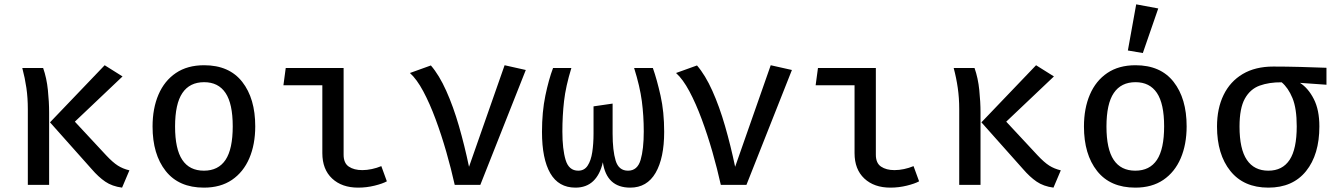

<svg xmlns="http://www.w3.org/2000/svg" viewBox="-20 -855 6194 888"><path d="M464.1 -553.3 546.7 -501.5 326.2 -292.3 470.8 -136.9Q501.5 -104.1 524.9 -89.2Q548.2 -74.4 578.5 -67.2L544.6 12.8Q498.5 6.7 466.9 -14.9Q435.4 -36.4 403.6 -73.3L211.3 -289.2ZM179.5 -540.5Q195.9 -493.8 201.5 -438.5Q207.2 -383.1 207.2 -334.9V0H108.7V-350.3Q108.7 -402.1 102.1 -448.2Q95.4 -494.4 83.1 -540.5Z M924.1 -553.3Q1040 -553.3 1100.3 -476.4Q1160.5 -399.5 1160.5 -270.8Q1160.5 -187.2 1133.1 -123.1Q1105.6 -59 1052.8 -23.1Q1000 12.8 923.1 12.8Q807.2 12.8 746.4 -64.1Q685.6 -141 685.6 -269.7Q685.6 -353.8 713.1 -417.7Q740.5 -481.5 793.6 -517.4Q846.7 -553.3 924.1 -553.3ZM924.1 -474.9Q857.4 -474.9 823.6 -424.9Q789.7 -374.9 789.7 -269.7Q789.7 -165.6 823.1 -115.6Q856.4 -65.6 923.1 -65.6Q989.7 -65.6 1023.1 -115.6Q1056.4 -165.6 1056.4 -270.8Q1056.4 -375.4 1023.1 -425.1Q989.7 -474.9 924.1 -474.9Z M1470.8 -460.5H1290.8L1301.5 -540.5H1569.2V-139.5Q1569.2 -100.5 1593.3 -84.4Q1617.4 -68.2 1655.4 -68.2Q1676.9 -68.2 1699.7 -73.1Q1722.6 -77.9 1743.6 -86.7L1769.2 -16.4Q1749.7 -5.6 1712.6 3.6Q1675.4 12.8 1636.4 12.8Q1561 12.8 1515.9 -29.5Q1470.8 -71.8 1470.8 -146.7Z M2083.1 0Q2066.7 -73.8 2044.1 -152.6Q2021.5 -231.3 1994.6 -303.8Q1967.7 -376.4 1937.7 -432.6Q1907.7 -488.7 1875.9 -517.4L1972.8 -552.3Q2011.3 -507.7 2043.8 -435.1Q2076.4 -362.6 2102.6 -272.1Q2128.7 -181.5 2149.2 -83.6L2313.8 -553.3L2411.8 -531.3L2201.5 0Z M2999.5 -540.5Q3018.5 -486.7 3035.1 -412.3Q3051.8 -337.9 3051.8 -245.1Q3051.8 -124.1 3012.1 -55.6Q2972.3 12.8 2894.9 12.8Q2785.6 12.8 2768.2 -104.6Q2755.4 -47.7 2723.6 -17.4Q2691.8 12.8 2641.5 12.8Q2563.6 12.8 2525.1 -53.6Q2486.7 -120 2486.7 -245.1Q2486.7 -337.9 2502.3 -412.8Q2517.9 -487.7 2537.9 -540.5H2622.6Q2596.4 -455.4 2588.7 -387.4Q2581 -319.5 2581 -246.7Q2581 -165.1 2595.9 -115.4Q2610.8 -65.6 2654.4 -65.6Q2682.6 -65.6 2697.9 -89Q2713.3 -112.3 2719.2 -151.3Q2725.1 -190.3 2725.1 -236.9V-363.1L2813.3 -375.9V-237.4Q2813.3 -158.5 2827.4 -112.1Q2841.5 -65.6 2884.6 -65.6Q2928.2 -65.6 2942.8 -115.4Q2957.4 -165.1 2957.4 -246.7Q2957.4 -319.5 2948.5 -387.4Q2939.5 -455.4 2912.8 -540.5Z M3313.8 0Q3297.4 -73.8 3274.9 -152.6Q3252.3 -231.3 3225.4 -303.8Q3198.5 -376.4 3168.5 -432.6Q3138.5 -488.7 3106.7 -517.4L3203.6 -552.3Q3242.1 -507.7 3274.6 -435.1Q3307.2 -362.6 3333.3 -272.1Q3359.5 -181.5 3380 -83.6L3544.6 -553.3L3642.6 -531.3L3432.3 0Z M3932.3 -460.5H3752.3L3763.1 -540.5H4030.8V-139.5Q4030.8 -100.5 4054.9 -84.4Q4079 -68.2 4116.9 -68.2Q4138.5 -68.2 4161.3 -73.1Q4184.1 -77.9 4205.1 -86.7L4230.8 -16.4Q4211.3 -5.6 4174.1 3.6Q4136.9 12.8 4097.9 12.8Q4022.6 12.8 3977.4 -29.5Q3932.3 -71.8 3932.3 -146.7Z M4771.8 -553.3 4854.4 -501.5 4633.8 -292.3 4778.5 -136.9Q4809.2 -104.1 4832.6 -89.2Q4855.9 -74.4 4886.2 -67.2L4852.3 12.8Q4806.2 6.7 4774.6 -14.9Q4743.1 -36.4 4711.3 -73.3L4519 -289.2ZM4487.2 -540.5Q4503.6 -493.8 4509.2 -438.5Q4514.9 -383.1 4514.9 -334.9V0H4416.4V-350.3Q4416.4 -402.1 4409.7 -448.2Q4403.1 -494.4 4390.8 -540.5Z M5231.8 -553.3Q5347.7 -553.3 5407.9 -476.4Q5468.2 -399.5 5468.2 -270.8Q5468.2 -187.2 5440.8 -123.1Q5413.3 -59 5360.5 -23.1Q5307.7 12.8 5230.8 12.8Q5114.9 12.8 5054.1 -64.1Q4993.3 -141 4993.3 -269.7Q4993.3 -353.8 5020.8 -417.7Q5048.2 -481.5 5101.3 -517.4Q5154.4 -553.3 5231.8 -553.3ZM5231.8 -474.9Q5165.1 -474.9 5131.3 -424.9Q5097.4 -374.9 5097.4 -269.7Q5097.4 -165.6 5130.8 -115.6Q5164.1 -65.6 5230.8 -65.6Q5297.4 -65.6 5330.8 -115.6Q5364.1 -165.6 5364.1 -270.8Q5364.1 -375.4 5330.8 -425.1Q5297.4 -474.9 5231.8 -474.9ZM5234.9 -834.9 5336.9 -815.9 5265.6 -609.7 5196.4 -621.5Z M5869.2 -547.2Q5928.2 -547.2 5995.6 -545.4Q6063.1 -543.6 6114.9 -541.5V-463.1L5992.3 -471.8Q6030.8 -447.2 6056.4 -396.9Q6082.1 -346.7 6082.1 -270.3Q6082.1 -140 6020.5 -63.6Q5959 12.8 5846.2 12.8Q5732.3 12.8 5670.5 -64.1Q5608.7 -141 5608.7 -269.7Q5608.7 -353.3 5639 -415.6Q5669.2 -477.9 5727.4 -512.6Q5785.6 -547.2 5869.2 -547.2ZM5712.8 -269.7Q5712.8 -165.6 5746.7 -115.6Q5780.5 -65.6 5846.2 -65.6Q5911.3 -65.6 5944.4 -115.6Q5977.4 -165.6 5977.4 -270.8Q5977.4 -353.3 5957.7 -401.3Q5937.9 -449.2 5907.7 -474.4Q5849.7 -474.9 5805.9 -459Q5762.1 -443.1 5737.4 -398.7Q5712.8 -354.4 5712.8 -269.7Z"/></svg>

Font: Fira Code Retina
Style: Regular
Weight: 450
Monospace: yes
Designer: Carrois Corporate, Edenspiekermann AG, Nikita Prokopov
Foundry: Carrois Corporate, Edenspiekermann AG, Nikita Prokopov
Version: Version 6.002